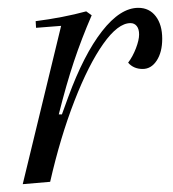

<svg xmlns="http://www.w3.org/2000/svg" viewBox="-20 -464 442 490"><path d="M130 -172H138L154 -216Q194 -325 240.5 -384.5Q287 -444 333 -444Q361 -444 377.5 -422.5Q394 -401 394 -365Q394 -331 380 -309.5Q366 -288 344 -288Q321 -288 307 -304Q319 -320 327 -341Q335 -362 335 -376Q335 -390 329 -397.5Q323 -405 313 -405Q281 -405 243.5 -352Q206 -299 170 -206.5Q134 -114 108 0L38 6L136 -398L72 -393L71 -410Q141 -419 200 -435L214 -425Q188 -365 168.5 -306.5Q149 -248 130 -172Z"/></svg>

Font: Arapey
Style: Italic
Weight: 400
Italic angle: -12°
Designer: Eduardo Rodriguez Tunni
Foundry: Eduardo Rodriguez Tunni
Version: Version 3.000